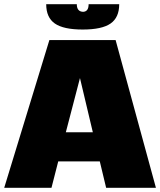

<svg xmlns="http://www.w3.org/2000/svg" viewBox="-20 -890 759 910"><path d="M483 0 453 -125H256L224 0H0L214 -700H528L719 0ZM359 -520 292 -263H420ZM545 -870Q545 -807 504 -778.5Q463 -750 372 -750Q281 -750 240 -778.5Q199 -807 199 -870H344Q344 -835 374 -834Q400 -835 400 -870Z"/></svg>

Font: Fivo Sans Black
Style: Regular
Weight: 900
Designer: Alexander Slobzheninov
Foundry: Alexander Slobzheninov
Version: 1.0